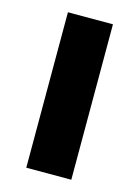

<svg xmlns="http://www.w3.org/2000/svg" viewBox="-91 -602 474 655"><g transform="rotate(15 146.5 -274.5)"><path d="M226 0V-549H67V0Z"/></g></svg>

Font: Noto Sans Sinhala UI SemiCondensed ExtraBold
Style: Regular
Weight: 800
Width: 4
Designer: Jelle Bosma - Monotype Design Team
Foundry: Monotype Imaging Inc.
Version: Version 2.006